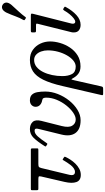

<svg xmlns="http://www.w3.org/2000/svg" viewBox="428 -1312 1118 2045"><g transform="rotate(-90 987.5 -289.0)"><path d="M220.5 -408 148 -107Q142 -82 149.2 -66Q156.5 -50 179.5 -50Q199.5 -50 217.8 -62.8Q236 -75.5 251.2 -94.5Q266.5 -113.5 278.5 -132.5Q290.5 -151.5 298 -164Q302 -171 306 -177.5Q310 -184 318 -178L335.5 -166.5Q341.5 -162 341.8 -159.8Q342 -157.5 337.5 -147.5Q327.5 -126 310 -98.8Q292.5 -71.5 268 -46.2Q243.5 -21 213.2 -4.5Q183 12 147.5 12Q88.5 12 71.5 -34.5Q54.5 -81 73 -161L131 -411Q136 -433 128.2 -436.5Q120.5 -440 98.5 -440H2.5Q-8 -440 -11.5 -442.5Q-15 -445 -15 -455V-507Q-15 -516.5 -12.2 -518.2Q-9.5 -520 0 -520H413.5Q423.5 -520 426.8 -517Q430 -514 430 -503.5V-452.5Q430 -443.5 426.2 -441.8Q422.5 -440 413.5 -440H267Q245.5 -440 236 -436Q226.5 -432 220.5 -408Z M577.5 -194 634 -424Q636.5 -434 639.2 -447Q642 -460 638.5 -470Q635 -480 618 -480Q587.5 -480 557 -445.5Q526.5 -411 492.5 -360Q487.5 -352 483 -347Q478.5 -342 472 -346L459.5 -354Q451 -359.5 450.5 -362.8Q450 -366 455 -374Q503 -450 542 -490Q581 -530 635 -530Q684.5 -530 711.8 -500.5Q739 -471 723 -408L668 -190Q649.5 -115.5 672.2 -78.8Q695 -42 738.5 -42Q771 -42 810.8 -69.2Q850.5 -96.5 887 -142Q923.5 -187.5 947 -243.5Q970.5 -299.5 970.5 -357Q970.5 -373.5 965.2 -385Q960 -396.5 943.5 -399Q913 -403.5 893 -422Q873 -440.5 873 -469Q873 -494 891.2 -512Q909.5 -530 941 -530Q982 -530 1002.2 -508.2Q1022.5 -486.5 1029 -449.5Q1035.5 -412.5 1035.5 -367Q1035.5 -299.5 1009.2 -232.8Q983 -166 938.8 -111Q894.5 -56 840.2 -23Q786 10 729.5 10Q634 10 594 -44.5Q554 -99 577.5 -194Z M1372.5 -530Q1435 -530 1478.8 -499.2Q1522.5 -468.5 1545.8 -419.2Q1569 -370 1569 -315Q1569 -265 1552.8 -208.8Q1536.5 -152.5 1503.5 -103Q1470.5 -53.5 1420.8 -22.2Q1371 9 1303.5 9Q1259 9 1229.8 -11Q1200.5 -31 1181.5 -64.5Q1169 -86.5 1165.8 -87.5Q1162.5 -88.5 1156.5 -62L1091 227Q1088.5 238.5 1084.5 244.2Q1080.5 250 1065.5 250H1013Q999.5 250 997.8 246Q996 242 998 232L1094.5 -185Q1124 -312 1161.2 -387.8Q1198.5 -463.5 1249.8 -496.8Q1301 -530 1372.5 -530ZM1474 -340Q1474 -377 1462.2 -410.2Q1450.5 -443.5 1427.8 -464.2Q1405 -485 1372 -485Q1330 -485 1298 -459.2Q1266 -433.5 1244.2 -390.2Q1222.5 -347 1211.2 -293.5Q1200 -240 1200 -185Q1200 -122 1221.8 -82Q1243.5 -42 1301 -42Q1334.5 -42 1365.5 -67.5Q1396.5 -93 1421 -135.8Q1445.5 -178.5 1459.8 -231.5Q1474 -284.5 1474 -340Z M1863 -495 1760 -89Q1759 -85 1758.5 -80Q1758 -75 1758 -71Q1758 -63 1762.5 -55Q1767 -47 1779.5 -47Q1794.5 -47 1815.8 -63.8Q1837 -80.5 1859 -107Q1881 -133.5 1897.5 -163.5Q1901.5 -170.5 1906.2 -174.2Q1911 -178 1919 -173L1930.5 -166Q1937 -162.5 1938.8 -159.2Q1940.5 -156 1935.5 -147Q1898 -78 1849.5 -34Q1801 10 1746 10Q1711 10 1688 -7.8Q1665 -25.5 1665 -63Q1665 -67 1665.5 -73.8Q1666 -80.5 1667 -85L1757.5 -448Q1760 -459 1757 -462Q1754 -465 1741.5 -465H1685.5Q1673 -465 1669.2 -468.2Q1665.5 -471.5 1665.5 -484V-504Q1665.5 -514.5 1669.8 -517.2Q1674 -520 1683.5 -520H1841.5Q1861 -520 1864 -516Q1867 -512 1863 -495ZM1958.5 -726.5Q1922.5 -686.5 1887.5 -648.8Q1852.5 -611 1828 -576.5Q1823 -569 1813 -575.5L1800.5 -584Q1792 -589.5 1797.5 -599.5Q1819.5 -635.5 1837 -684Q1854.5 -732.5 1876.5 -780.5Q1879 -785.5 1881.2 -789Q1883.5 -792.5 1886 -796.5Q1902 -820.5 1922.5 -826Q1943 -831.5 1961 -819.5Q1979.5 -807.5 1982.5 -786.5Q1985.5 -765.5 1969 -741Q1966.5 -737.5 1964.2 -734Q1962 -730.5 1958.5 -726.5Z"/></g></svg>

Font: Besley
Style: Italic
Weight: 400
Italic angle: -13°
Designer: Owen Earl
Foundry: indestructible type*
Version: Version 4.000; ttfautohint (v1.8.4.7-5d5b)